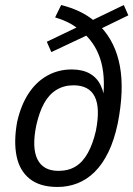

<svg xmlns="http://www.w3.org/2000/svg" viewBox="-20 -734 530 763"><path d="M209 9Q139 9 98.5 -23Q58 -55 46 -113Q34 -171 48 -249Q63 -316 93.5 -362.5Q124 -409 168 -433.5Q212 -458 265 -458Q308 -458 337 -441.5Q366 -425 380.5 -394Q395 -363 399 -317H386Q401 -414 383 -484Q365 -554 314 -601L335 -598L184 -527L166 -568L289 -627L290 -620Q271 -635 248.5 -646Q226 -657 199 -665L223 -714Q263 -704 296.5 -688Q330 -672 357 -649L335 -648L472 -714L490 -673L383 -621L380 -628Q439 -566 456.5 -471Q474 -376 448 -244Q434 -177 410.5 -129Q387 -81 356 -50.5Q325 -20 287.5 -5.5Q250 9 209 9ZM212 -55Q252 -55 280.5 -72.5Q309 -90 329 -126Q349 -162 361 -214Q379 -305 356.5 -350Q334 -395 272 -395Q234 -395 204.5 -377Q175 -359 155.5 -324Q136 -289 124 -235Q106 -146 129 -100.5Q152 -55 212 -55Z"/></svg>

Font: Nunito Sans 10pt Condensed
Style: Italic
Weight: 400
Width: 3
Italic angle: -9°
Designer: Vernon Adams
Foundry: Vernon Adams
Version: Version 3.101;gftools[0.9.27]